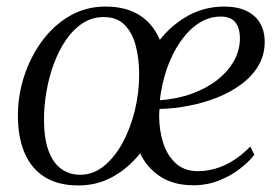

<svg xmlns="http://www.w3.org/2000/svg" viewBox="-20 -555 850 585"><path d="M219 10Q158 10 117.2 -15Q76.5 -40 55.8 -87.2Q35 -134.5 34.5 -200Q34 -262.5 53.5 -322.5Q73 -382.5 108.5 -430.5Q144 -478.5 193 -506.8Q242 -535 301.5 -535Q363.5 -535 405 -508.8Q446.5 -482.5 467 -433.5Q503 -479.5 553.2 -507.2Q603.5 -535 663 -535Q703.5 -535 731 -521.8Q758.5 -508.5 772.5 -484.2Q786.5 -460 786.5 -428Q786.5 -387.5 767.5 -355.2Q748.5 -323 716 -298.8Q683.5 -274.5 642.2 -258Q601 -241.5 555.5 -232.8Q510 -224 466 -223Q465.5 -217.5 465.2 -211.8Q465 -206 465 -200Q465 -158.5 477 -120.2Q489 -82 515.2 -57.8Q541.5 -33.5 582.5 -33.5Q625 -33.5 665.5 -52.2Q706 -71 742.5 -108.5L755 -83.5Q739 -62.5 711 -40.8Q683 -19 646.8 -4.8Q610.5 9.5 569.5 9.5Q509 9.5 468.2 -17.2Q427.5 -44 407 -88Q372.5 -44 324.8 -17Q277 10 219 10ZM224.5 -22.5Q263 -22.5 295.8 -48.5Q328.5 -74.5 352.8 -118.5Q377 -162.5 390.5 -217Q404 -271.5 404 -328.5Q404 -374.5 394 -414.2Q384 -454 360.5 -478.5Q337 -503 296 -503Q261 -503 232.2 -484.5Q203.5 -466 181.5 -434Q159.5 -402 144.5 -361.8Q129.5 -321.5 121.8 -277.5Q114 -233.5 114 -191.5Q114 -133.5 127.8 -96Q141.5 -58.5 166.5 -40.5Q191.5 -22.5 224.5 -22.5ZM467 -249.5Q521 -253.5 565.8 -270Q610.5 -286.5 643 -312.2Q675.5 -338 693.2 -370.2Q711 -402.5 711 -438Q711 -469.5 697 -487Q683 -504.5 652.5 -504.5Q616.5 -504.5 585 -483.8Q553.5 -463 528.8 -426.8Q504 -390.5 488.2 -344.8Q472.5 -299 467 -249.5Z"/></svg>

Font: Merriweather 96pt Light
Style: Italic
Weight: 300
Italic angle: -7.8°
Version: Version 2.101